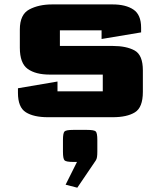

<svg xmlns="http://www.w3.org/2000/svg" viewBox="-20 -531 735 878"><path d="M62.1 -127.4 242.9 -158.2V-113.4Q242.9 -113.4 242.9 -113.4Q242.9 -113.4 242.9 -113.4H450Q450 -113.4 450 -113.4Q450 -113.4 450 -113.4V-189.9Q450 -189.9 450 -189.9Q450 -189.9 450 -189.9H207.6Q142.9 -189.9 106.8 -215.8Q70.7 -241.7 70.7 -312.6V-395.9Q70.7 -464.9 114 -487.8Q157.2 -510.8 218.7 -510.8H494.6Q555.2 -510.8 590.2 -487.2Q625.3 -463.7 625.3 -404.1V-382.9L444.5 -352.7V-392.4Q444.5 -392.4 444.5 -392.4Q444.5 -392.4 444.5 -392.4H253.9Q253.9 -392.4 253.9 -392.4Q253.9 -392.4 253.9 -392.4V-320.9Q253.9 -320.9 253.9 -320.9Q253.9 -320.9 253.9 -320.9H495.4Q557.6 -320.9 595.4 -300.3Q633.3 -279.6 633.3 -209.4V-111Q633.3 -39.5 596.9 -17.3Q560.6 5 495.4 5H199Q134.3 5 98.2 -17.6Q62.1 -40.2 62.1 -106.2ZM280 313.6 332.1 209.5H314.9Q282.3 209.5 275.1 202.2Q267.9 194.9 267.9 162.5V109.5Q267.9 77.2 275.1 70.1Q282.3 63 314.9 63H377.9Q410.7 63 417.9 70.1Q425.1 77.2 425.1 109.5V162.5Q425.1 177.3 423.6 187.1Q422.1 196.8 417.9 202.9L333.5 327.3Z"/></svg>

Font: Science Gothic
Style: Regular
Weight: 400
Designer: Thomas Phinney, Vassil Kateliev, Brandon Buerkle
Foundry: Font Detective LLC
Version: Version 1.018